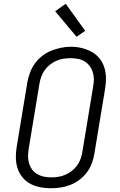

<svg xmlns="http://www.w3.org/2000/svg" viewBox="-20 -995 640 1023"><path d="M251 8Q222 8 193.5 2.5Q165 -3 141 -16Q117 -29 99.5 -50.5Q82 -72 73.5 -98.5Q65 -125 64.5 -154.5Q64 -184 69 -213L126 -558Q131 -584 140.5 -609.5Q150 -635 166.5 -657.5Q183 -680 205.5 -697.5Q228 -715 253.5 -725Q279 -735 305.5 -740.5Q332 -746 358 -746Q388 -746 416 -739Q444 -732 468 -719Q492 -706 509.5 -684.5Q527 -663 535.5 -636.5Q544 -610 544.5 -580.5Q545 -551 540 -522L483 -177Q479 -151 469.5 -125.5Q460 -100 443.5 -77.5Q427 -55 404 -37.5Q381 -20 355.5 -10Q330 0 303.5 4Q277 8 251 8ZM252 -50Q272 -50 291 -53Q310 -56 328.5 -64Q347 -72 363 -84.5Q379 -97 391 -113.5Q403 -130 409.5 -149Q416 -168 419 -187L476 -532Q480 -552 480 -572Q480 -592 474.5 -610Q469 -628 457.5 -643.5Q446 -659 430 -668.5Q414 -678 394.5 -681.5Q375 -685 355 -685Q336 -685 317 -682Q298 -679 280 -671Q262 -663 245.5 -650Q229 -637 217.5 -620.5Q206 -604 199.5 -585.5Q193 -567 190 -548L133 -203Q130 -184 129.5 -164Q129 -144 134.5 -125.5Q140 -107 151 -92Q162 -77 178 -67.5Q194 -58 213 -54Q232 -50 252 -50ZM388 -799 274 -935 330 -975 434 -831Z"/></svg>

Font: Iosevka Curly Slab LtEx
Style: Italic
Weight: 300
Width: 7
Italic angle: -9°
Monospace: yes
Designer: Belleve Invis
Foundry: Belleve Invis
Version: Version 11.1.0; ttfautohint (v1.8.3)